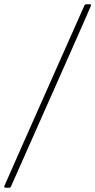

<svg xmlns="http://www.w3.org/2000/svg" viewBox="-36 -770 447 900"><path d="M6 110H-10Q-16 110 -16 103Q-16 101 359 -743Q362 -750 369 -750H385Q391 -750 391 -745Q391 -741 16 103Q13 110 6 110Z"/></svg>

Font: YamahaIndonesia935. App Thin
Style: Italic
Weight: 100
Italic angle: -10°
Designer: Dalton Maag Ltd
Foundry: Dalton Maag Ltd
Version: Version 1.002; January 01, 2024; Regular/Italic